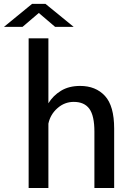

<svg xmlns="http://www.w3.org/2000/svg" viewBox="-27 -942 697 962"><path d="M116.5 0V-750H215.5V-424.5Q238.5 -462.5 278.2 -487Q318 -511.5 374.5 -511.5Q452.5 -511.5 498.8 -461.5Q545 -411.5 545 -297.5V0H446V-282.5Q446 -362 420.8 -396.8Q395.5 -431.5 342.5 -431.5Q296.5 -431.5 260.8 -400Q225 -368.5 215.5 -322.5V0ZM-7 -807.5 133.5 -922.5H201L342 -807.5H249L167.5 -877L86 -807.5Z"/></svg>

Font: Trispace
Style: Regular
Weight: 400
Designer: Tyler Finck
Foundry: Etcetera Type Company
Version: Version 1.210; ttfautohint (v1.8.3)